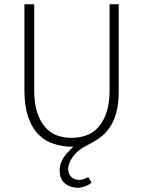

<svg xmlns="http://www.w3.org/2000/svg" viewBox="-20 -679 674 904"><path d="M346 205Q311 205 286 185Q261 165 261 123Q261 104 267 88Q273 72 282 59Q291 46 302.5 34.5Q314 23 325 12Q277 12 235 -1Q193 -14 162 -45Q131 -76 113 -127Q95 -178 95 -253V-659H141V-258Q141 -192 155.5 -148.5Q170 -105 194 -78.5Q218 -52 249.5 -41Q281 -30 316 -30Q352 -30 384.5 -41Q417 -52 441.5 -78.5Q466 -105 481 -148.5Q496 -192 496 -258V-659H539V-253Q539 -188 526.5 -145Q514 -102 492.5 -73Q471 -44 443 -25.5Q415 -7 385 8Q345 28 323 59Q301 90 301 116Q301 142 316.5 155Q332 168 352 168Q375 168 395 154L411 181Q400 191 381 198Q362 205 346 205Z"/></svg>

Font: CV Source Sans Light
Style: Regular
Weight: 300
Designer: Paul D. Hunt
Foundry: Adobe Systems Incorporated
Version: Version 3.001